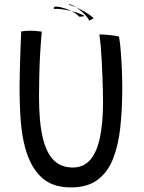

<svg xmlns="http://www.w3.org/2000/svg" viewBox="-20 -819 646 859"><path d="M297.5 19.5Q212.5 19.5 164.2 -26.8Q116 -73 93.5 -155Q78 -209 72.8 -279Q67.5 -349 67.5 -432Q67.5 -461 68.5 -495Q69.5 -529 70.5 -563.5Q71.5 -598 72.8 -628Q74 -658 75 -678.5Q84.5 -680 95 -680.8Q105.5 -681.5 115.5 -681.5Q130.5 -681.5 144 -680.2Q157.5 -679 167 -677.5Q163 -636 160 -585.5Q157 -535 155.8 -484Q154.5 -433 154.5 -389.5Q154.5 -332.5 158.5 -286.2Q162.5 -240 171 -204.5Q187 -135.5 220.2 -102.5Q253.5 -69.5 305.5 -69.5Q353.5 -69.5 383.2 -103.5Q413 -137.5 427 -203Q441 -268.5 441 -362Q441 -385 440.2 -415Q439.5 -445 438.2 -478.5Q437 -512 435.2 -545.8Q433.5 -579.5 430.8 -610Q428 -640.5 424.5 -665Q435.5 -665 448.2 -664Q461 -663 473.8 -661.8Q486.5 -660.5 496.8 -658.8Q507 -657 512.5 -655.5Q517.5 -626 520.5 -587.5Q523.5 -549 525.2 -507.5Q527 -466 527 -426.5Q527 -329 518 -247.5Q509 -166 484.8 -106.2Q460.5 -46.5 415.2 -13.5Q370 19.5 297.5 19.5ZM399 -737.5Q390.5 -746 376.2 -755.8Q362 -765.5 345.2 -774.2Q328.5 -783 312.5 -789.5Q296.5 -796 285 -798Q287 -799 287.5 -798.8Q288 -798.5 288.8 -798.5Q289.5 -798.5 291 -799Q294.5 -800.5 305.5 -795Q316.5 -789.5 330.8 -779Q345 -768.5 358.5 -755Q372 -741.5 379.5 -726.5Q380 -727 382.2 -728Q384.5 -729 388.8 -731.2Q393 -733.5 399 -737.5ZM358.5 -747.5Q348.5 -754 331.2 -760Q314 -766 293.5 -770.8Q273 -775.5 253.8 -778Q234.5 -780.5 220.5 -779Q220.5 -779 220.5 -780.5Q220.5 -782 220.8 -784Q221 -786 222.5 -787.5Q226.5 -790.5 240 -788.8Q253.5 -787 271.5 -781Q289.5 -775 306.8 -765.5Q324 -756 334 -744.5Q335.5 -745 341.5 -744.5Q347.5 -744 358.5 -747.5Z"/></svg>

Font: Grandstander Thin Light
Style: Regular
Weight: 300
Version: Version 1.200